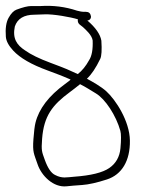

<svg xmlns="http://www.w3.org/2000/svg" viewBox="-56 -642 549 666"><path d="M221.7 -350C242.1 -339.8 255 -330.9 276.8 -317.9C309.4 -298.3 346.6 -241.5 361.5 -188.1C364.4 -177.5 364.5 -157.4 361.8 -127.6C359 -97.9 346.1 -75.1 323.1 -59.2C300.1 -43.3 259.4 -33.2 201.2 -29C175.1 -27.1 160.1 -22 135.2 -35C121.6 -41.3 109.7 -58.8 99.4 -87.5C89.3 -115.9 86.8 -118.2 90.1 -161.1C96.3 -239.8 125.5 -277.6 186.3 -322.5C197.6 -330.8 209.4 -340 221.7 -350ZM214.2 -575C212.8 -567.7 214.8 -561.7 220.2 -557L231.7 -548C242.7 -537.7 262.3 -520.7 265.4 -502C266.7 -470.5 262.5 -447.5 252.9 -433C241.9 -412.9 228.9 -396.9 213.9 -385C181.8 -399.8 176.4 -402.7 119.1 -424.1C80.1 -438.6 50.8 -452.9 31.2 -467C2 -485.9 -13.2 -508.7 -4.6 -550C4.5 -577.3 27.2 -591 63.6 -591C71.6 -591 83.2 -591.4 98.5 -592.2C128.8 -593.7 190.4 -582.5 214.2 -575ZM259.4 -586C257.7 -596 251.9 -601 241.9 -601H232.9C228.9 -601 221.7 -602.3 211.2 -605C170.4 -618.6 128.2 -623.9 84.6 -621H51.9C40.2 -621 23.3 -616.8 1.2 -608.5C-8.6 -604.8 -17.7 -595.4 -26.2 -580.2C-34.7 -565 -37.9 -543.1 -35.7 -514.6C-34.6 -499.7 -26.1 -483.7 -10.2 -466.5C13.5 -440.9 53.2 -418 108.9 -397.7C145 -384.6 171 -374.3 186.9 -367L188 -366H189C189.2 -365.3 182.7 -360.2 169.6 -350.6C113.1 -309.4 78.9 -264.5 67 -216C64.2 -204.7 61.9 -186 60 -159.9C56.5 -113 61.7 -109.6 74.4 -72.1C87.7 -32.6 128.9 9.3 175.3 4.2C188.7 2.7 206.6 1.2 229.1 -0.3C251.6 -1.9 280.3 -8.3 315.1 -19.6C366.8 -36.4 395.6 -84.5 394.6 -154.3C393.7 -222.3 345 -296.1 312.8 -325.3C294.3 -342 265.9 -357.9 245.5 -369C261.2 -383.5 276.6 -406.4 291.7 -437.8C296.4 -447.7 297.7 -468.8 295.6 -501C291.9 -523 275.7 -546.3 246.9 -571C254.8 -571 260.7 -578.1 259.4 -586Z"/></svg>

Font: MewTooHand
Style: Lta
Weight: 400
Designer: Mew Too, Robert Jablonski
Version: Version 0.77